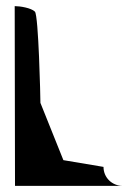

<svg xmlns="http://www.w3.org/2000/svg" viewBox="-20 -795 456 627"><path d="M28 -775 29 -188H381C346 -188 318 -215 318 -250L187 -272L112 -459C112 -476 106 -744 94 -757C82 -769 46 -775 28 -775Z"/></svg>

Font: bitstorm
Style: sucn
Weight: 400
Version: Version 0.2